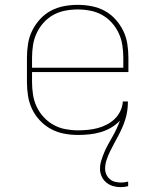

<svg xmlns="http://www.w3.org/2000/svg" viewBox="-20 -548 640 791"><path d="M477 223Q461 223 445.5 218.5Q430 214 417.5 203.5Q405 193 398.5 178Q392 163 392 148Q392 130 397.5 112.5Q403 95 410 78.5Q417 62 426 46Q435 30 444 14Q453 -2 460.5 -18Q468 -34 474 -51Q458 -34 437.5 -22Q417 -10 394.5 -3.5Q372 3 348.5 5.5Q325 8 301 8Q272 8 243.5 2.5Q215 -3 190 -16.5Q165 -30 145 -51Q125 -72 112.5 -98Q100 -124 95.5 -152.5Q91 -181 91 -210V-310Q91 -339 95.5 -367.5Q100 -396 112.5 -421.5Q125 -447 144.5 -468.5Q164 -490 189 -503.5Q214 -517 242.5 -522.5Q271 -528 300 -528Q329 -528 357.5 -522.5Q386 -517 411 -503.5Q436 -490 455.5 -468.5Q475 -447 487.5 -421.5Q500 -396 504.5 -367.5Q509 -339 509 -310V-251H112V-210Q112 -184 116 -158Q120 -132 131 -108.5Q142 -85 160 -65.5Q178 -46 200.5 -33.5Q223 -21 249 -16Q275 -11 301 -11Q321 -11 341.5 -13Q362 -15 381.5 -20Q401 -25 419.5 -34.5Q438 -44 452.5 -58Q467 -72 476 -91Q485 -110 486 -130H507Q507 -111 504.5 -93Q502 -75 496.5 -57Q491 -39 483.5 -22Q476 -5 467.5 11Q459 27 450 43.5Q441 60 433 76.5Q425 93 419 111Q413 129 413 147Q413 159 418 170.5Q423 182 432.5 190Q442 198 454 201Q466 204 479 204Q486 204 493.5 203Q501 202 508 200V219Q500 221 492.5 222Q485 223 477 223ZM488 -269V-310Q488 -336 484 -362Q480 -388 469 -411.5Q458 -435 440.5 -454.5Q423 -474 400.5 -486.5Q378 -499 352 -504Q326 -509 300 -509Q274 -509 248 -504Q222 -499 199.5 -486.5Q177 -474 159.5 -454.5Q142 -435 131 -411.5Q120 -388 116 -362Q112 -336 112 -310V-269Z"/></svg>

Font: Iosevka Thin Extended
Style: Regular
Weight: 100
Width: 7
Monospace: yes
Designer: Belleve Invis
Foundry: Belleve Invis
Version: Version 32.5.0; ttfautohint (v1.8.4)